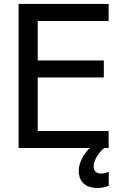

<svg xmlns="http://www.w3.org/2000/svg" viewBox="-20 -747 601 969"><path d="M523.4 122.1C513.2 126.5 501.5 128.9 489.3 128.9C465.3 128.9 452.6 114.7 452.6 92.8C452.6 77.6 458 61.5 468.3 44.4C478.5 26.9 490.7 12.2 505.9 0H528.3V-85.9H170.4V-356H503.9V-441.9H170.4V-641.1H528.3V-727.1H73.7V0H433.1C417.5 14.6 404.3 32.7 393.6 53.7C382.8 74.7 377.4 95.7 377.4 115.7C377.4 169.9 412.1 201.7 470.2 201.7C491.2 201.7 510.7 197.8 528.8 190.4V122.1Z"/></svg>

Font: SG Kara SemiBold
Style: Regular
Weight: 400
Designer: Damoon Khanjanzadeh
Version: Version 1.000